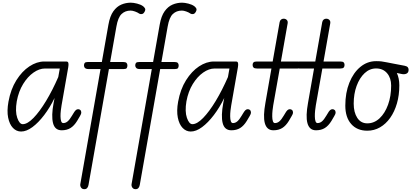

<svg xmlns="http://www.w3.org/2000/svg" viewBox="-20 -948 2993 1397"><path d="M102 -211Q89.5 -136.5 105.5 -90.5Q121.5 -44.5 145.5 -44.5Q179.5 -44.5 223.8 -90Q268 -135.5 315 -213.2Q362 -291 404 -387.5L415 -449.5H307Q266 -449.5 223.8 -420Q181.5 -390.5 148.5 -337Q115.5 -283.5 102 -211ZM41.5 -208Q58 -298.5 99 -364Q140 -429.5 193.8 -465Q247.5 -500.5 302 -500.5H462.5Q475 -500.5 477.5 -489.2Q480 -478 476.5 -458.5L428 -182Q425 -165.5 422.5 -143.5Q420 -121.5 420.2 -100.8Q420.5 -80 425 -66.2Q429.5 -52.5 440.5 -52.5Q457.5 -52.5 472.2 -65Q487 -77.5 504 -106.5L512.5 -120.5Q523 -138.5 530.8 -146Q538.5 -153.5 548.5 -153.5Q558.5 -153.5 565 -147Q571.5 -140.5 571.5 -127.5Q571.5 -120 562.2 -104Q553 -88 541 -68Q519.5 -33 493 -16.5Q466.5 0 429 0Q379 0 365.8 -52.5Q352.5 -105 370 -198.5L377 -235Q343.5 -166 301.5 -110.8Q259.5 -55.5 216 -23.2Q172.5 9 133.5 9Q99.5 9 74.2 -17.2Q49 -43.5 39.2 -92.2Q29.5 -141 41.5 -208Z M592.5 428.5Q582 428.5 575.2 422.8Q568.5 417 565.8 409Q563 401 564 393.5L711.5 -445.5H625.5Q606.5 -445.5 598.8 -453Q591 -460.5 591 -472Q591 -484 596.8 -490.5Q602.5 -497 621 -497H721L769 -769Q780 -831.5 804.8 -866Q829.5 -900.5 862.5 -914.5Q895.5 -928.5 931.5 -928.5Q951 -928.5 977.5 -921.8Q1004 -915 1020 -903.5Q1028 -898 1034.2 -888.2Q1040.5 -878.5 1032.5 -863.5Q1024 -847 1012 -845.8Q1000 -844.5 994 -848.5Q980.5 -858 962 -864.5Q943.5 -871 930.5 -871Q891 -871 864.8 -846.2Q838.5 -821.5 827 -755L781.5 -497H875Q894 -497 900.5 -490.2Q907 -483.5 907 -472Q907 -459.5 902 -452.5Q897 -445.5 879.5 -445.5H772.5L624 397.5Q622 409.5 615 419Q608 428.5 592.5 428.5Z M965.5 428.5Q955 428.5 948.2 422.8Q941.5 417 938.8 409Q936 401 937 393.5L1084.5 -445.5H998.5Q979.5 -445.5 971.8 -453Q964 -460.5 964 -472Q964 -484 969.8 -490.5Q975.5 -497 994 -497H1094L1142 -769Q1153 -831.5 1177.8 -866Q1202.5 -900.5 1235.5 -914.5Q1268.5 -928.5 1304.5 -928.5Q1324 -928.5 1350.5 -921.8Q1377 -915 1393 -903.5Q1401 -898 1407.2 -888.2Q1413.5 -878.5 1405.5 -863.5Q1397 -847 1385 -845.8Q1373 -844.5 1367 -848.5Q1353.5 -858 1335 -864.5Q1316.5 -871 1303.5 -871Q1264 -871 1237.8 -846.2Q1211.5 -821.5 1200 -755L1154.5 -497H1248Q1267 -497 1273.5 -490.2Q1280 -483.5 1280 -472Q1280 -459.5 1275 -452.5Q1270 -445.5 1252.5 -445.5H1145.5L997 397.5Q995 409.5 988 419Q981 428.5 965.5 428.5Z M1336.5 -211Q1324 -136.5 1340 -90.5Q1356 -44.5 1380 -44.5Q1414 -44.5 1458.2 -90Q1502.5 -135.5 1549.5 -213.2Q1596.5 -291 1638.5 -387.5L1649.5 -449.5H1541.5Q1500.5 -449.5 1458.2 -420Q1416 -390.5 1383 -337Q1350 -283.5 1336.5 -211ZM1276 -208Q1292.5 -298.5 1333.5 -364Q1374.5 -429.5 1428.2 -465Q1482 -500.5 1536.5 -500.5H1697Q1709.5 -500.5 1712 -489.2Q1714.5 -478 1711 -458.5L1662.5 -182Q1659.5 -165.5 1657 -143.5Q1654.5 -121.5 1654.8 -100.8Q1655 -80 1659.5 -66.2Q1664 -52.5 1675 -52.5Q1692 -52.5 1706.8 -65Q1721.5 -77.5 1738.5 -106.5L1747 -120.5Q1757.5 -138.5 1765.2 -146Q1773 -153.5 1783 -153.5Q1793 -153.5 1799.5 -147Q1806 -140.5 1806 -127.5Q1806 -120 1796.8 -104Q1787.5 -88 1775.5 -68Q1754 -33 1727.5 -16.5Q1701 0 1663.5 0Q1613.5 0 1600.2 -52.5Q1587 -105 1604.5 -198.5L1611.5 -235Q1578 -166 1536 -110.8Q1494 -55.5 1450.5 -23.2Q1407 9 1368 9Q1334 9 1308.8 -17.2Q1283.5 -43.5 1273.8 -92.2Q1264 -141 1276 -208Z M1969.5 0Q1944.5 0 1929 -13.5Q1913.5 -27 1906.8 -52.5Q1900 -78 1901.2 -114.8Q1902.5 -151.5 1911 -198.5L1955 -449.5H1849.5Q1831.5 -449.5 1824.8 -456.5Q1818 -463.5 1818 -475.5Q1818 -487 1824.2 -493.8Q1830.5 -500.5 1849 -500.5H1964L2014.5 -786.5Q2017 -799.5 2025.2 -805.8Q2033.5 -812 2043.5 -812Q2053 -812 2060.2 -808Q2067.5 -804 2071.2 -796.5Q2075 -789 2073 -778.5L2024 -500.5H2146Q2164.5 -500.5 2170.8 -493.8Q2177 -487 2177 -475.5Q2177 -463.5 2170.8 -456.5Q2164.5 -449.5 2146 -449.5H2015.5L1968 -182Q1965 -165.5 1962.8 -143.5Q1960.5 -121.5 1960.8 -100.8Q1961 -80 1965.5 -66.2Q1970 -52.5 1980.5 -52.5Q1998 -52.5 2012.8 -65Q2027.5 -77.5 2044.5 -106.5L2053 -120.5Q2063 -138.5 2071 -146Q2079 -153.5 2089 -153.5Q2099 -153.5 2105.5 -147Q2112 -140.5 2112 -127.5Q2112 -120 2102.5 -104Q2093 -88 2081.5 -68Q2060 -33 2033.5 -16.5Q2007 0 1969.5 0Z M2279.5 0Q2254.5 0 2239 -13.5Q2223.5 -27 2216.8 -52.5Q2210 -78 2211.2 -114.8Q2212.5 -151.5 2221 -198.5L2265 -449.5H2159.5Q2141.5 -449.5 2134.8 -456.5Q2128 -463.5 2128 -475.5Q2128 -487 2134.2 -493.8Q2140.5 -500.5 2159 -500.5H2274L2324.5 -786.5Q2327 -799.5 2335.2 -805.8Q2343.5 -812 2353.5 -812Q2363 -812 2370.2 -808Q2377.5 -804 2381.2 -796.5Q2385 -789 2383 -778.5L2334 -500.5H2456Q2474.5 -500.5 2480.8 -493.8Q2487 -487 2487 -475.5Q2487 -463.5 2480.8 -456.5Q2474.5 -449.5 2456 -449.5H2325.5L2278 -182Q2275 -165.5 2272.8 -143.5Q2270.5 -121.5 2270.8 -100.8Q2271 -80 2275.5 -66.2Q2280 -52.5 2290.5 -52.5Q2308 -52.5 2322.8 -65Q2337.5 -77.5 2354.5 -106.5L2363 -120.5Q2373 -138.5 2381 -146Q2389 -153.5 2399 -153.5Q2409 -153.5 2415.5 -147Q2422 -140.5 2422 -127.5Q2422 -120 2412.5 -104Q2403 -88 2391.5 -68Q2370 -33 2343.5 -16.5Q2317 0 2279.5 0Z M2652.5 3Q2578 3 2535.2 -45.8Q2492.5 -94.5 2492.5 -179.5Q2492.5 -273 2521.8 -346Q2551 -419 2601.8 -461Q2652.5 -503 2716.5 -503Q2726 -503 2735.2 -502.8Q2744.5 -502.5 2755.5 -501.2Q2766.5 -500 2780 -497Q2782 -497 2798 -493.8Q2814 -490.5 2845.5 -484.5Q2877 -478.5 2924.5 -469.5Q2941 -466 2947 -458.5Q2953 -451 2953 -440.5Q2953 -419.5 2937.5 -412.2Q2922 -405 2900.5 -410L2867.5 -417Q2876 -398.5 2880.8 -375.8Q2885.5 -353 2885.5 -327Q2885.5 -255.5 2868 -195.2Q2850.5 -135 2819 -90.5Q2787.5 -46 2745 -21.5Q2702.5 3 2652.5 3ZM2553.5 -194Q2553.5 -130.5 2579.5 -90.5Q2605.5 -50.5 2652.5 -50.5Q2702.5 -50.5 2741.8 -87.2Q2781 -124 2803.5 -186.2Q2826 -248.5 2826 -325.5Q2826 -380.5 2796.5 -415.2Q2767 -450 2716.5 -450Q2669.5 -450 2632.8 -415.5Q2596 -381 2574.8 -323Q2553.5 -265 2553.5 -194Z"/></svg>

Font: Edu VIC WA NT Hand Pre
Style: Regular
Weight: 400
Designer: Tina and Corey Anderson, Eben Sorkin, Mirko Velimirovic
Foundry: Google for Education
Version: Version 1.000